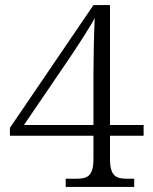

<svg xmlns="http://www.w3.org/2000/svg" viewBox="-20 -734 599 754"><path d="M238 0H507V-32H482C435 -32 412 -42 412 -111V-201H544V-243H412V-714H347L19 -232V-201H347V-111C347 -42 324 -32 277 -32H238ZM74 -243 249 -500C278 -542 339 -637 352 -663C349 -601 347 -500 347 -442V-243Z"/></svg>

Font: Noto Serif Devanagari Light
Style: Regular
Weight: 300
Designer: Universal Thirst, Indian Type Foundry and the Monotype Design Team
Foundry: Monotype Imaging Inc.
Version: Version 2.004